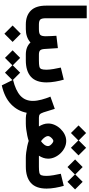

<svg xmlns="http://www.w3.org/2000/svg" viewBox="559 -1281 991 2149"><g transform="rotate(90 1054.5 -206.5)"><path d="M267.1 0H254.9Q154.8 0 98.9 -55.9Q43 -111.8 43 -227.1V-681.6H184.1V-226.6Q184.1 -174.8 200.2 -160.6Q216.3 -146.5 254.9 -146.5H267.1Z M602.5 0H590.8Q503.4 0 455.6 -52.2Q425.8 -25.4 387.9 -12.7Q350.1 0 306.6 0H247.6V-146.5H306.6Q355.5 -146.5 370.6 -162.4Q385.7 -178.2 385.7 -223.1Q385.7 -251.5 383.8 -282.5Q381.8 -313.5 380.4 -342.3L518.6 -358.9L528.3 -208Q530.8 -172.9 544.2 -159.7Q557.6 -146.5 591.8 -146.5H602.5ZM265.6 147.9 357.4 56.6 449.2 147.9 357.4 239.7Z M871.6 -424.8Q884.3 -381.8 893.3 -329.6Q902.3 -277.3 902.3 -232.4Q902.3 -113.3 838.9 -56.6Q775.4 0 655.8 0H583V-146.5H655.8Q701.2 -146.5 723.4 -151.4Q745.6 -156.2 752.9 -174.1Q760.3 -191.9 760.3 -231Q760.3 -264.2 752.4 -310.3Q744.6 -356.4 736.3 -391.6ZM543 147.9 627.9 63.5 710.9 146 793.5 63.5 878.4 148.4 793.5 233.4 710.9 150.4 627.9 233.4Z M1242.2 -9.3Q1222.2 92.8 1146.2 165.8Q1070.3 238.8 935.5 269L873.5 143.1Q993.2 113.8 1051.3 60.8Q1109.4 7.8 1109.4 -79.1Q1109.4 -123 1095.2 -176.3Q1081.1 -229.5 1061.5 -275.4L1198.2 -324.2L1237.8 -197.3Q1248.5 -166 1260.5 -156.2Q1272.5 -146.5 1297.4 -146.5H1316.4V0H1302.7Q1285.6 0 1270.3 -2.7Q1254.9 -5.4 1242.2 -9.3Z M1383.8 -590.3 1468.8 -674.8 1551.8 -592.3 1634.3 -674.8 1719.2 -589.8 1634.3 -504.9 1551.8 -587.9 1468.8 -504.9ZM1722.7 -146.5Q1728.5 -146.5 1734.1 -146.5Q1739.7 -146.5 1744.6 -146.5H1791V0H1746.1Q1718.8 0 1684.3 -4.4Q1649.9 -8.8 1616.2 -16.1Q1582.5 -23.4 1557.1 -32.2Q1530.8 -23.4 1496.3 -16.1Q1461.9 -8.8 1426.5 -4.4Q1391.1 0 1362.3 0H1296.9V-146.5H1363.3Q1371.6 -146.5 1379.2 -146.5Q1386.7 -146.5 1395 -146.5Q1380.4 -170.4 1371.3 -196.5Q1362.3 -222.7 1362.3 -251Q1362.3 -287.6 1378.4 -323.5Q1394.5 -359.4 1422.4 -388.4Q1450.2 -417.5 1485.1 -434.8Q1520 -452.1 1557.6 -452.1Q1596.2 -452.1 1631.6 -435.1Q1667 -418 1695.1 -388.9Q1723.1 -359.9 1739.5 -323.7Q1755.9 -287.6 1755.9 -250Q1755.9 -221.7 1746.8 -195.8Q1737.8 -169.9 1722.7 -146.5ZM1557.6 -308.1Q1548.3 -308.1 1535.4 -298.1Q1522.5 -288.1 1512.7 -274.4Q1502.9 -260.7 1502.9 -249Q1502.9 -234.4 1512.7 -218.8Q1522.5 -203.1 1535.9 -190.2Q1549.3 -177.2 1559.6 -169.9Q1577.6 -180.7 1596.4 -202.9Q1615.2 -225.1 1615.2 -250Q1615.2 -261.7 1604.5 -275.4Q1593.8 -289.1 1580.1 -298.6Q1566.4 -308.1 1557.6 -308.1Z M2060.1 -424.8Q2072.8 -381.8 2081.8 -329.6Q2090.8 -277.3 2090.8 -232.4Q2090.8 -113.3 2027.3 -56.6Q1963.9 0 1844.2 0H1771.5V-146.5H1844.2Q1889.6 -146.5 1911.9 -151.4Q1934.1 -156.2 1941.4 -174.1Q1948.7 -191.9 1948.7 -231Q1948.7 -264.2 1940.9 -310.3Q1933.1 -356.4 1924.8 -391.6ZM1764.6 -551.8 1849.6 -636.2 1932.6 -553.7 2015.1 -636.2 2100.1 -551.3 2015.1 -466.3 1932.6 -549.3 1849.6 -466.3Z"/></g></svg>

Font: Vazir Black WOL-UI
Style: Black-WOL-UI
Weight: 900
Designer: Saber Rastikerdar
Foundry: Saber Rastikerdar
Version: Version 30.0.0